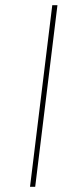

<svg xmlns="http://www.w3.org/2000/svg" viewBox="-20 -722 298 742"><path d="M202 -702 116 0H96L182 -702Z"/></svg>

Font: Josefin Sans Thin
Style: Italic
Weight: 200
Italic angle: -7°
Designer: Santiago Orozco
Foundry: Typemade
Version: Version 2.000